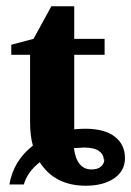

<svg xmlns="http://www.w3.org/2000/svg" viewBox="-20 -583 419 613"><path d="M217 -170H215Q239 -172 251 -172Q314 -172 346 -147Q379 -122 379 -78Q379 -38 345 -14Q310 10 254 10Q155 10 107 -65Q68 -35 56 6H10Q23 -70 85 -118Q76 -150 76 -193V-408H16V-440L87 -459L144 -563H217V-459H314V-408H217ZM313 -74H311Q311 -90 296 -101Q280 -112 248 -112L216 -110Q225 -42 272 -42Q292 -42 302 -51Q313 -60 313 -74Z"/></svg>

Font: Libra Serif Modern
Style: Bold
Weight: 700
Designer: Stefan Peev, Context Ltd
Foundry: Ascender Corporation
Version: Version 1.000